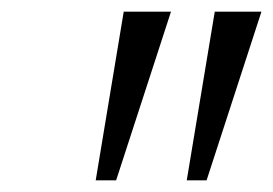

<svg xmlns="http://www.w3.org/2000/svg" viewBox="-20 -860 468 329"><path d="M428 -840 334 -551H300L348 -840ZM273 -840 179 -551H144L192 -840Z"/></svg>

Font: TypoPRO Sinkin Sans
Style: 300 Light Italic
Weight: 300
Italic angle: -112°
Designer: Keith Bates
Foundry: K-Type
Version: Sinkin Sans (version 1.0)  by Keith Bates   •   © 2014   www